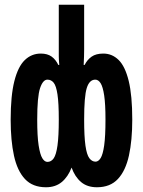

<svg xmlns="http://www.w3.org/2000/svg" viewBox="-20 -780 603 810"><path d="M174 10Q118 10 85.5 -24.5Q53 -59 39 -123Q25 -187 25 -275Q25 -376 40.5 -437.5Q56 -499 84.5 -526.5Q113 -554 152 -554Q180 -554 197.5 -541.5Q215 -529 226 -506H230Q228 -531 228 -542.5Q228 -554 228 -572V-760H335V-572Q335 -554 334.5 -542Q334 -530 333 -506H337Q348 -528 366.5 -541Q385 -554 416 -554Q453 -554 480.5 -527Q508 -500 523 -438.5Q538 -377 538 -275Q538 -188 524 -124Q510 -60 477.5 -25Q445 10 389 10Q348 10 322 -12Q296 -34 282 -73Q267 -34 240.5 -12Q214 10 174 10ZM180 -97Q196 -97 206.5 -112Q217 -127 222.5 -166Q228 -205 228 -276Q228 -345 222.5 -381.5Q217 -418 206.5 -431Q196 -444 180 -444Q161 -444 149 -408Q137 -372 137 -275Q137 -205 143 -166.5Q149 -128 158.5 -112.5Q168 -97 180 -97ZM383 -98Q395 -98 404.5 -113Q414 -128 419.5 -166.5Q425 -205 425 -276Q425 -341 419.5 -377.5Q414 -414 404.5 -429Q395 -444 382 -444Q357 -444 346 -408.5Q335 -373 335 -276Q335 -204 340.5 -165.5Q346 -127 357 -112.5Q368 -98 383 -98Z"/></svg>

Font: Noto Sans Mono SemiCondensed
Style: Bold
Weight: 700
Width: 4
Designer: Monotype Design Team
Foundry: Monotype Imaging Inc.
Version: Version 2.014